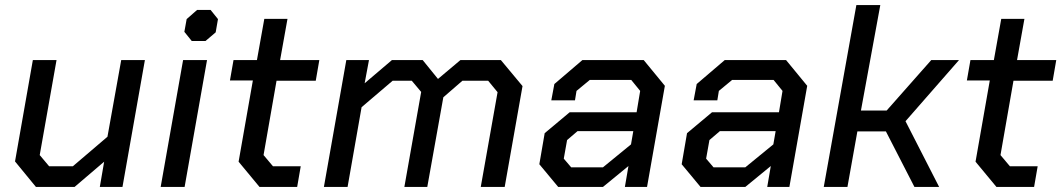

<svg xmlns="http://www.w3.org/2000/svg" viewBox="-20 -734 4168 754"><path d="M39 -100 109 -498H202L136 -125L173 -81H266L402 -197L456 -498H549L461 0H372L389 -99L273 0H121Z M704 -609 713 -659 754 -695H807L836 -659L827 -607L787 -573H733ZM699 -498H793L705 0H611Z M917 -99 973 -418H883L897 -498H989L1018 -660H1109L1080 -498H1234L1220 -417H1066L1015 -125L1052 -81H1161L1147 0H999Z M1340 -498H1429L1412 -407L1519 -498H1640L1700 -424L1788 -498H1947L2032 -396L1962 0H1868L1934 -372L1897 -417H1796L1721 -352L1658 0H1568L1634 -373L1597 -417H1522L1400 -313L1345 0H1252Z M2098 -89 2119 -211 2217 -293H2480L2494 -377L2459 -420H2296L2244 -377L2238 -340H2145L2157 -404L2267 -498H2508L2591 -397L2521 0H2434L2448 -82L2348 0H2172ZM2348 -77 2458 -167 2467 -219H2248L2207 -184L2194 -111L2223 -77Z M2657 -89 2678 -211 2776 -293H3039L3053 -377L3018 -420H2855L2803 -377L2797 -340H2704L2716 -404L2826 -498H3067L3150 -397L3080 0H2993L3007 -82L2907 0H2731ZM2907 -77 3017 -167 3026 -219H2807L2766 -184L2753 -111L2782 -77Z M3343 -714H3437L3361 -300H3462L3637 -498H3746L3536 -258L3668 0H3571L3459 -218H3347L3308 0H3215Z M3811 -99 3867 -418H3777L3791 -498H3883L3912 -660H4003L3974 -498H4128L4114 -417H3960L3909 -125L3946 -81H4055L4041 0H3893Z"/></svg>

Font: Chakra Petch Medium
Style: Italic
Weight: 500
Italic angle: -10°
Designer: Katatrad Aksorn Co.,Ltd.
Foundry: Cadson Demak Co.,Ltd.
Version: Version 1.000; ttfautohint (v1.6)